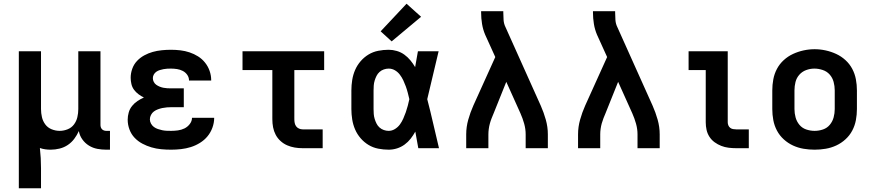

<svg xmlns="http://www.w3.org/2000/svg" viewBox="-20 -795 4690 1030"><path d="M81 215V-520H200V-210Q200 -188 205 -166.5Q210 -145 223 -127.5Q236 -110 257 -101.5Q278 -93 300 -93Q322 -93 343 -101.5Q364 -110 377 -127.5Q390 -145 395 -166.5Q400 -188 400 -210V-520H519V-124Q519 -118 521 -112Q523 -106 527.5 -101.5Q532 -97 538 -95Q544 -93 550 -93H570V8H550Q526 8 502 3.5Q478 -1 457 -14Q436 -27 421.5 -47.5Q407 -68 403 -92Q393 -70 378.5 -50.5Q364 -31 344 -17.5Q324 -4 300 2Q276 8 252 8Q237 8 222.5 6Q208 4 194 -1Q197 26 198.5 53Q200 80 200 107V215Z M898 8Q871 8 844.5 5.5Q818 3 792.5 -4.5Q767 -12 743.5 -24.5Q720 -37 702 -56Q684 -75 674.5 -100.5Q665 -126 665 -153Q665 -172 670.5 -191.5Q676 -211 688.5 -226.5Q701 -242 717.5 -253Q734 -264 752 -272Q737 -279 723 -289.5Q709 -300 699 -313.5Q689 -327 685 -344Q681 -361 681 -378Q681 -402 689.5 -426Q698 -450 715 -468Q732 -486 754 -498Q776 -510 799.5 -516.5Q823 -523 848 -525.5Q873 -528 897 -528Q923 -528 948 -525Q973 -522 997 -514Q1021 -506 1042.5 -492.5Q1064 -479 1080 -459Q1096 -439 1104.5 -414.5Q1113 -390 1113 -365Q1113 -364 1113 -363.5Q1113 -363 1113 -363H994Q994 -363 994 -363Q994 -363 994 -363Q994 -380 984.5 -393.5Q975 -407 960.5 -414.5Q946 -422 929.5 -424.5Q913 -427 897 -427Q887 -427 877 -426.5Q867 -426 857 -424Q847 -422 837 -419Q827 -416 818.5 -410Q810 -404 805 -395Q800 -386 800 -376Q800 -376 800 -376Q800 -376 800 -376Q800 -365 805 -355.5Q810 -346 818.5 -340Q827 -334 837 -330Q847 -326 857.5 -324Q868 -322 878.5 -321.5Q889 -321 900 -321H966V-220H900Q888 -220 875.5 -219Q863 -218 851 -215.5Q839 -213 827 -208.5Q815 -204 805.5 -197Q796 -190 790 -178.5Q784 -167 784 -155Q784 -143 790 -132Q796 -121 805.5 -114Q815 -107 826.5 -103Q838 -99 850 -96.5Q862 -94 874 -93.5Q886 -93 898 -93Q916 -93 934.5 -95.5Q953 -98 969.5 -106Q986 -114 998 -129.5Q1010 -145 1010 -163H1129Q1129 -163 1129 -163Q1129 -163 1129 -163Q1129 -136 1119.5 -110Q1110 -84 1093 -63.5Q1076 -43 1052.5 -28.5Q1029 -14 1003.5 -6Q978 2 951 5Q924 8 898 8Z M1604 0Q1582 0 1561 -3.5Q1540 -7 1520.5 -15.5Q1501 -24 1485 -38.5Q1469 -53 1459 -72Q1449 -91 1445 -112Q1441 -133 1441 -155V-419H1281V-520H1719V-419H1559V-155Q1559 -145 1561 -135Q1563 -125 1569 -117Q1575 -109 1584.5 -105Q1594 -101 1604 -101H1711V0Z M2065 8Q2037 8 2009 2.5Q1981 -3 1957 -17.5Q1933 -32 1914.5 -53.5Q1896 -75 1885 -100.5Q1874 -126 1869.5 -154Q1865 -182 1865 -210V-310Q1865 -338 1869.5 -366Q1874 -394 1885 -419.5Q1896 -445 1914.5 -466.5Q1933 -488 1957 -502.5Q1981 -517 2009 -522.5Q2037 -528 2065 -528Q2087 -528 2109 -521.5Q2131 -515 2149 -502Q2167 -489 2181.5 -471.5Q2196 -454 2207 -435Q2211 -456 2214.5 -477.5Q2218 -499 2222 -520H2333Q2317 -456 2302.5 -391.5Q2288 -327 2272 -263Q2289 -198 2304 -132Q2319 -66 2335 0H2224Q2220 -22 2216 -44.5Q2212 -67 2208 -89Q2197 -69 2183 -51Q2169 -33 2150.5 -19.5Q2132 -6 2110 1Q2088 8 2065 8ZM2065 -93Q2083 -93 2099 -103Q2115 -113 2125.5 -127.5Q2136 -142 2143.5 -159Q2151 -176 2157 -193Q2163 -210 2167.5 -227.5Q2172 -245 2176 -263Q2172 -280 2167.5 -297.5Q2163 -315 2157 -331.5Q2151 -348 2143.5 -364Q2136 -380 2125 -394.5Q2114 -409 2098.5 -418Q2083 -427 2065 -427Q2052 -427 2039 -422.5Q2026 -418 2016 -409Q2006 -400 2000 -388Q1994 -376 1990 -363Q1986 -350 1985 -336.5Q1984 -323 1984 -310V-210Q1984 -197 1985 -183.5Q1986 -170 1990 -157Q1994 -144 2000 -132Q2006 -120 2016 -111Q2026 -102 2039 -97.5Q2052 -93 2065 -93ZM2081 -573 2022 -627 2161 -775 2239 -705Z M2481 0V-74Q2481 -114 2492 -153Q2503 -192 2519 -228L2637 -489L2583 -608Q2571 -636 2566 -666.5Q2561 -697 2561 -728V-735H2680V-728Q2680 -708 2681.5 -687.5Q2683 -667 2692 -649L2881 -228Q2897 -192 2908 -153Q2919 -114 2919 -74V0H2800V-74Q2800 -103 2792 -131.5Q2784 -160 2772 -187L2696 -356L2629 -189Q2623 -175 2617.5 -161Q2612 -147 2608 -132.5Q2604 -118 2602 -103Q2600 -88 2600 -74V0Z M3081 0V-74Q3081 -114 3092 -153Q3103 -192 3119 -228L3237 -489L3183 -608Q3171 -636 3166 -666.5Q3161 -697 3161 -728V-735H3280V-728Q3280 -708 3281.5 -687.5Q3283 -667 3292 -649L3481 -228Q3497 -192 3508 -153Q3519 -114 3519 -74V0H3400V-74Q3400 -103 3392 -131.5Q3384 -160 3372 -187L3296 -356L3229 -189Q3223 -175 3217.5 -161Q3212 -147 3208 -132.5Q3204 -118 3202 -103Q3200 -88 3200 -74V0Z M3929 0Q3909 0 3888.5 -2.5Q3868 -5 3849 -12.5Q3830 -20 3813.5 -32Q3797 -44 3786 -61Q3775 -78 3770.5 -98Q3766 -118 3766 -139V-419H3674V-520H3884V-139Q3884 -130 3887.5 -122Q3891 -114 3897.5 -109Q3904 -104 3912.5 -102.5Q3921 -101 3929 -101H3997V0Z M4350 8Q4320 8 4290.5 3Q4261 -2 4234 -14.5Q4207 -27 4184.5 -47.5Q4162 -68 4148 -94.5Q4134 -121 4128.5 -150.5Q4123 -180 4123 -210V-310Q4123 -340 4128.5 -369.5Q4134 -399 4148 -425.5Q4162 -452 4184.5 -472.5Q4207 -493 4234 -505.5Q4261 -518 4290.5 -524.5Q4320 -531 4350 -531Q4380 -531 4409.5 -524.5Q4439 -518 4466 -505.5Q4493 -493 4515.5 -472.5Q4538 -452 4552 -425.5Q4566 -399 4571.5 -369.5Q4577 -340 4577 -310V-210Q4577 -180 4571.5 -150.5Q4566 -121 4552 -94.5Q4538 -68 4515.5 -47.5Q4493 -27 4466 -14.5Q4439 -2 4409.5 3Q4380 8 4350 8ZM4350 -93Q4373 -93 4395 -100.5Q4417 -108 4431.5 -125.5Q4446 -143 4452 -165Q4458 -187 4458 -210V-310Q4458 -333 4452 -355.5Q4446 -378 4431 -395Q4416 -412 4393.5 -419.5Q4371 -427 4349 -427Q4326 -427 4304.5 -419Q4283 -411 4268 -394Q4253 -377 4247.5 -355Q4242 -333 4242 -310V-210Q4242 -187 4248 -165Q4254 -143 4268.5 -125.5Q4283 -108 4305 -100.5Q4327 -93 4350 -93Z"/></svg>

Font: Zed Sans Extended
Style: Bold
Weight: 700
Width: 7
Designer: Belleve Invis
Foundry: Belleve Invis
Version: Version 1.0.0; ttfautohint (v1.8.4)